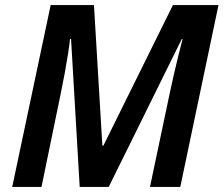

<svg xmlns="http://www.w3.org/2000/svg" viewBox="-20 -734 878 754"><path d="M28 0 179 -714H349L382 -162H386L659 -714H838L688 0H569L647 -370Q655 -408 664 -446.5Q673 -485 681.5 -520Q690 -555 697 -581H694L407 0H293L259 -581H255Q253 -560 247.5 -524.5Q242 -489 234.5 -448Q227 -407 219 -369L143 0Z"/></svg>

Font: Noto Sans Display SemiBold
Style: Italic
Weight: 600
Italic angle: -12°
Designer: Monotype Design Team
Foundry: Monotype Imaging Inc.
Version: Version 2.003